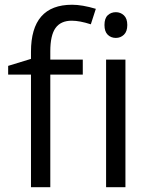

<svg xmlns="http://www.w3.org/2000/svg" viewBox="-20 -785 632 805"><path d="M327.1 -472.2H190.9V0H109.9V-472.2H14.2V-508.8L109.9 -538.1V-567.9Q109.9 -765.1 282.2 -765.1Q324.7 -765.1 381.8 -748L360.8 -683.1Q314 -698.2 280.8 -698.2Q234.9 -698.2 212.9 -667.7Q190.9 -637.2 190.9 -569.8V-535.2H327.1ZM505.9 0H424.8V-535.2H505.9ZM418 -680.2Q418 -708 431.6 -720.9Q445.3 -733.9 465.8 -733.9Q485.4 -733.9 499.5 -720.7Q513.7 -707.5 513.7 -680.2Q513.7 -652.8 499.5 -639.4Q485.4 -626 465.8 -626Q445.3 -626 431.6 -639.4Q418 -652.8 418 -680.2Z"/></svg>

Font: f0_25643 
Style: Regular
Weight: 400
Foundry: Ascender Corporation
Version: Version 1.10